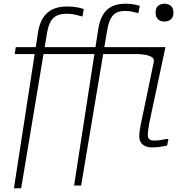

<svg xmlns="http://www.w3.org/2000/svg" viewBox="-20 -791 984 1034"><path d="M340 -717Q309 -717 287.5 -707.5Q266 -698 253 -675.5Q240 -653 233 -612L94 223H55L185 -618Q191 -656 204.5 -682Q218 -708 238 -724.5Q258 -741 284 -748.5Q310 -756 342 -756Q375 -756 398.5 -751Q422 -746 431 -742L424 -702Q411 -705 389 -711Q367 -717 340 -717ZM65 -537H434L428 -500H59ZM379 208 509 -633Q515 -672 528 -699Q541 -726 560 -741.5Q579 -757 603 -764Q627 -771 655 -771Q685 -771 703.5 -767Q722 -763 733 -760L725 -720Q713 -723 695 -727.5Q677 -732 653 -732Q628 -732 609 -723.5Q590 -715 577 -692Q564 -669 557 -627L417 208ZM800 3Q780 3 764 -3.5Q748 -10 739 -23.5Q730 -37 730 -57Q730 -73 733 -92.5Q736 -112 741.5 -137Q747 -162 753 -192L808 -457Q812 -473 799.5 -482Q787 -491 764 -495.5Q741 -500 711 -500H381L387 -537H871L793 -171Q787 -146 783.5 -125.5Q780 -105 778 -90Q776 -75 776 -64Q776 -48 785 -41Q794 -34 809 -34Q825 -34 839 -36Q853 -38 865.5 -40.5Q878 -43 887 -43L880 -7Q870 -5 856.5 -2.5Q843 0 829 1.5Q815 3 800 3ZM866 -675Q845 -675 831.5 -686.5Q818 -698 818 -723Q818 -748 831.5 -759.5Q845 -771 866 -771Q886 -771 900 -759.5Q914 -748 914 -723Q914 -698 900 -686.5Q886 -675 866 -675Z"/></svg>

Font: Roboto Serif Thin
Style: Italic
Weight: 250
Italic angle: -10°
Version: Version 1.007